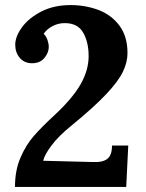

<svg xmlns="http://www.w3.org/2000/svg" viewBox="-20 -736 573 756"><path d="M482 -527Q482 -491 464 -453.5Q446 -416 398 -365Q350 -314 262 -242Q211 -201 183 -163.5Q155 -126 150 -103L346 -98Q383 -96 402 -110Q421 -124 421 -163H485L477 0H39Q39 -65 60.5 -115Q82 -165 113 -200.5Q144 -236 195 -283Q266 -349 297.5 -404.5Q329 -460 329 -515Q329 -570 307.5 -607.5Q286 -645 235 -645Q209 -645 186.5 -633Q164 -621 152 -603Q162 -593 167 -578.5Q172 -564 172 -551Q172 -529 155 -508Q138 -487 106 -487Q76 -487 58 -508Q40 -529 40 -560Q40 -592 66.5 -628.5Q93 -665 142.5 -690.5Q192 -716 258 -716Q316 -716 367 -697Q418 -678 450 -635.5Q482 -593 482 -527Z"/></svg>

Font: Sumana
Style: Bold
Weight: 700
Designer: Cyreal, Alexei Vanyashin (Devanagari), Olga Karpushina (Latin)
Foundry: Cyreal
Version: Version 1.015;PS 001.015;hotconv 1.0.70;makeotf.lib2.5.58329